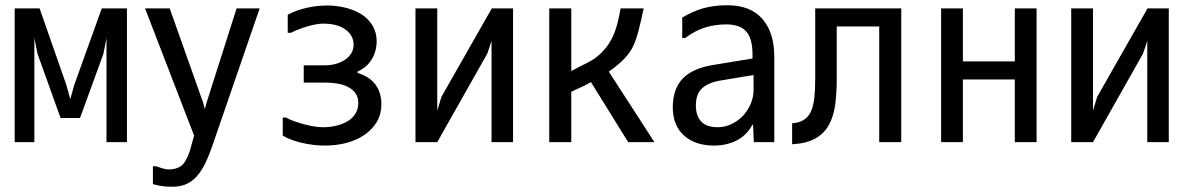

<svg xmlns="http://www.w3.org/2000/svg" viewBox="-20 -558 4540 732"><path d="M374 -352 285 -108H211L123 -353L111 -413V-16H36V-526H131L233 -234L248 -180L263 -234L368 -526H464V-16H386V-412Z M563 144V76H575Q589 81 601.5 84.5Q614 88 623 88Q652 88 670 75Q688 62 703 20L720 -41L533 -526H627L754 -168L761 -142L768 -168L882 -526H970L793 -12Q778 33 762.5 64.5Q747 96 728.5 116Q710 136 687.5 145Q665 154 636 154Q619 154 601.5 152Q584 150 563 144Z M1434 -160Q1434 -123 1417 -94Q1400 -65 1370.5 -44.5Q1341 -24 1302 -13.5Q1263 -3 1219 -3Q1175 -3 1130.5 -13.5Q1086 -24 1058 -41V-110H1070Q1084 -102 1102.5 -95.5Q1121 -89 1140 -84Q1159 -79 1177.5 -76Q1196 -73 1211 -73Q1239 -73 1263.5 -79Q1288 -85 1306.5 -96.5Q1325 -108 1335.5 -125.5Q1346 -143 1346 -166Q1346 -187 1336 -201.5Q1326 -216 1308.5 -225.5Q1291 -235 1268.5 -239Q1246 -243 1222 -243H1138V-309H1220Q1239 -309 1258.5 -314Q1278 -319 1293.5 -329Q1309 -339 1318.5 -353.5Q1328 -368 1328 -387Q1328 -408 1318 -423.5Q1308 -439 1292 -449Q1276 -459 1255.5 -463.5Q1235 -468 1214 -468Q1188 -468 1152.5 -457.5Q1117 -447 1089 -433H1077V-502Q1109 -519 1148.5 -528Q1188 -537 1226 -537Q1263 -537 1297.5 -528.5Q1332 -520 1358 -503.5Q1384 -487 1400 -461Q1416 -435 1416 -401Q1416 -364 1398 -333Q1380 -302 1343 -285V-280Q1389 -266 1411.5 -235.5Q1434 -205 1434 -160Z M1647 -136 1663 -189 1855 -526H1936V-16H1854V-402L1838 -354L1647 -16H1564V-526H1647Z M2375 -16 2233 -245Q2209 -231 2190 -223Q2171 -215 2158 -208V-16H2074V-526H2158V-287Q2187 -303 2218 -318Q2249 -333 2272 -356Q2290 -374 2302 -392.5Q2314 -411 2322 -431.5Q2330 -452 2335.5 -475Q2341 -498 2346 -526H2434Q2424 -478 2414 -439.5Q2404 -401 2390 -374Q2376 -349 2352.5 -326.5Q2329 -304 2301 -285L2475 -16Z M2853 -215V-272L2733 -252Q2684 -245 2658.5 -223Q2633 -201 2633 -156Q2633 -116 2653.5 -94.5Q2674 -73 2716 -73Q2744 -73 2769 -85Q2794 -97 2812.5 -116.5Q2831 -136 2842 -162Q2853 -188 2853 -215ZM2581 -413V-491Q2621 -515 2661.5 -526.5Q2702 -538 2753 -538Q2841 -538 2886.5 -486Q2932 -434 2932 -341V-16H2854L2851 -83H2849Q2826 -41 2787.5 -22Q2749 -3 2703 -3Q2630 -3 2587.5 -41.5Q2545 -80 2545 -149Q2545 -218 2582 -257.5Q2619 -297 2697 -310L2849 -335V-349Q2849 -412 2824.5 -438.5Q2800 -465 2749 -465Q2707 -465 2669 -453.5Q2631 -442 2592 -413Z M3000 -88Q3027 -90 3044.5 -101Q3062 -112 3071.5 -132.5Q3081 -153 3084.5 -184Q3088 -215 3088 -257V-526H3416V-16H3332V-457H3170V-255Q3170 -202 3164 -158Q3158 -114 3140 -81.5Q3122 -49 3088.5 -30Q3055 -11 3000 -8Z M3932 -526V-16H3849V-255H3651V-16H3568V-526H3651V-324H3849V-526Z M4147 -136 4163 -189 4355 -526H4436V-16H4354V-402L4338 -354L4147 -16H4064V-526H4147Z"/></svg>

Font: D2Coding ligature
Style: Regular
Weight: 400
Monospace: yes
Designer: Yong-Rak Park; Jeong-Hwan Yoon; Sang-Min Lee;
Foundry: NHN Corporation
Version: Version 1.3.2; Build 20180524